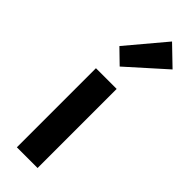

<svg xmlns="http://www.w3.org/2000/svg" viewBox="-303 -942 961 961"><g transform="rotate(45 177.5 -462.0)"><path d="M79.3 0V-559.8H226V0ZM157.4 -649.7 83.9 -721.2 254.1 -923.7 354.9 -826.6Z"/></g></svg>

Font: Noto Sans HK Thin
Style: Regular
Weight: 100
Designer: Ryoko NISHIZUKA 西塚涼子 (kana, bopomofo & ideographs); Paul D. Hunt (Latin, Greek & Cyrillic); Sandoll Communications 산돌커뮤니
Foundry: Adobe
Version: Version 2.004-H2;hotconv 1.0.118;makeotfexe 2.5.65603